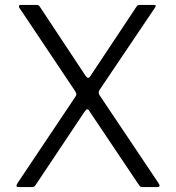

<svg xmlns="http://www.w3.org/2000/svg" viewBox="-20 -762 717 782"><path d="M630 -6Q630 0 620 0H560Q551 0 547 -7L345 -308Q341 -317 335 -317Q331 -317 323 -305L124 -7Q120 0 110 0H57Q47 0 47 -5Q47 -9 52 -17L287 -368Q291 -373 291 -378Q291 -383 286 -391L59 -730Q57 -734 57 -736Q57 -742 64 -742H128Q138 -742 142 -735L330 -451Q335 -445 339 -445Q344 -445 348 -452L536 -735Q540 -742 549 -742H608Q618 -742 612 -732L385 -395Q382 -389 382 -385Q382 -381 385 -375L625 -17Q630 -9 630 -6Z"/></svg>

Font: Libre Franklin Light
Style: Regular
Weight: 300
Designer: Pablo Impallari, Rodrigo Fuenzalida
Foundry: Impallari Type
Version: Version 1.002; ttfautohint (v1.5)